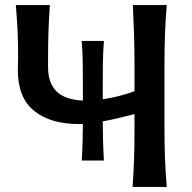

<svg xmlns="http://www.w3.org/2000/svg" viewBox="-20 -733 752 753"><path d="M300.5 -103.5Q303 -142 304 -178Q305 -214 305 -246.5Q297.5 -246.5 291 -246.5Q177.5 -246.5 113.8 -298.2Q50 -350 50 -457.5Q50 -469.5 50.5 -483Q51 -496.5 51 -508.5Q51 -567.5 48.8 -614.5Q46.5 -661.5 42 -713H175.5Q171.5 -655.5 170 -607.2Q168.5 -559 168.5 -504V-469Q168.5 -409 200.5 -375.8Q232.5 -342.5 305 -338.5V-404.5Q305 -441.5 304.5 -484Q304 -526.5 300.5 -572.5H387.5Q384 -526.5 383.5 -484Q383 -441.5 383 -404.5V-343.5Q412 -348 445 -356Q478 -364 507.5 -375.5V-474.5Q507.5 -542 505.8 -597.8Q504 -653.5 501 -713H634Q629 -653.5 627 -597.8Q625 -542 625 -474.5V-234.5Q625 -168 627 -113.5Q629 -59 634 0H500Q504 -57 505.8 -110.2Q507.5 -163.5 507.5 -228V-285.5Q477 -277.5 445.2 -270Q413.5 -262.5 383 -257Q383 -222.5 384 -183.8Q385 -145 387.5 -103.5Z"/></svg>

Font: Commissioner Flair Medium
Style: Regular
Weight: 500
Designer: Kostas Bartsokas
Foundry: Kostas Bartsokas
Version: Version 1.000; ttfautohint (v1.8.3)